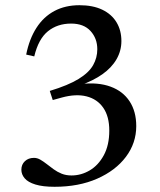

<svg xmlns="http://www.w3.org/2000/svg" viewBox="-20 -706 616 737"><path d="M182.5 -322 171 -357Q242 -378.5 281.8 -403Q321.5 -427.5 337.5 -456Q353.5 -484.5 353.5 -517Q353.5 -558.5 327.5 -587Q301.5 -615.5 253 -615.5Q200.5 -615.5 164 -586Q127.5 -556.5 111.5 -489.5L80.5 -496.5Q92.5 -556.5 119.8 -599Q147 -641.5 188.8 -663.8Q230.5 -686 285 -686Q336.5 -686 372.5 -668.8Q408.5 -651.5 427.2 -620.5Q446 -589.5 446 -548.5Q446 -511 427.2 -478.5Q408.5 -446 373 -421Q337.5 -396 287.5 -378.5L290.5 -383.5Q356.5 -391 404.2 -373.5Q452 -356 477.5 -317Q503 -278 503 -222Q503 -157 463.5 -104.2Q424 -51.5 353.2 -20.2Q282.5 11 189.5 11Q144 11 115.8 2.2Q87.5 -6.5 74.8 -21.5Q62 -36.5 62 -54.5Q62 -74.5 75.5 -87.2Q89 -100 110.5 -100Q123 -100 135 -93Q147 -86 159.5 -76.2Q172 -66.5 186 -56.2Q200 -46 216.8 -39.2Q233.5 -32.5 254.5 -32.5Q291.5 -32.5 324.5 -52Q357.5 -71.5 378.5 -110.2Q399.5 -149 399.5 -204.5Q399.5 -259 376.5 -292.2Q353.5 -325.5 312.5 -336Q271.5 -346.5 217 -331.5Z"/></svg>

Font: Newsreader 24pt Medium
Style: Regular
Weight: 500
Designer: Hugues Gentile
Foundry: Production Type
Version: Version 1.003